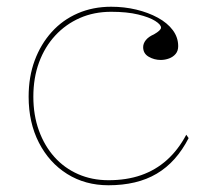

<svg xmlns="http://www.w3.org/2000/svg" viewBox="-20 -535 645 570"><path d="M302 15Q233 15 179.5 -18.5Q126 -52 95.5 -111.5Q65 -171 65 -248Q65 -307 83 -355.5Q101 -404 133.5 -440Q166 -476 211 -495.5Q256 -515 310 -515Q349 -515 384.5 -506.5Q420 -498 448.5 -482.5Q477 -467 493 -445.5Q509 -424 509 -398Q509 -384 501.5 -375Q494 -366 482 -361.5Q470 -357 457 -357Q438 -357 421.5 -366.5Q405 -376 405 -395Q405 -406 413 -416Q421 -426 437 -433Q458 -445 458 -453Q458 -462 440.5 -473Q423 -484 390 -492Q357 -500 310 -500Q259 -500 217 -481.5Q175 -463 144 -429.5Q113 -396 96 -350Q79 -304 79 -248Q79 -193 95.5 -147.5Q112 -102 141.5 -69Q171 -36 212 -18Q253 0 302 0Q356 0 399 -15Q442 -30 475.5 -60Q509 -90 533 -135L540 -125Q522 -90 498.5 -63.5Q475 -37 445.5 -19.5Q416 -2 380 6.5Q344 15 302 15Z"/></svg>

Font: Kalnia Thin
Style: Regular
Weight: 250
Designer: Frida Medrano
Foundry: Frida Medrano
Version: Version 1.105